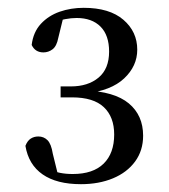

<svg xmlns="http://www.w3.org/2000/svg" viewBox="-20 -926 431 491"><path d="M187 -455Q125 -455 89 -480Q53 -505 45 -553Q50 -566 58.5 -571.5Q67 -577 78 -577Q92 -577 101.5 -567.5Q111 -558 115 -533L130 -472L103 -494Q119 -487 133.5 -484Q148 -481 166 -481Q218 -481 245 -507.5Q272 -534 272 -582Q272 -627 245.5 -652Q219 -677 164 -677H135V-705H161Q205 -705 232 -727.5Q259 -750 259 -794Q259 -836 237 -858Q215 -880 176 -880Q162 -880 146.5 -877Q131 -874 112 -867L143 -886L129 -829Q125 -808 114.5 -800Q104 -792 91 -792Q70 -792 61 -811Q65 -844 84.5 -865Q104 -886 132.5 -896Q161 -906 194 -906Q260 -906 295.5 -875.5Q331 -845 331 -799Q331 -757 297.5 -725.5Q264 -694 199 -687L196 -695Q273 -692 309.5 -661.5Q346 -631 346 -579Q346 -541 325.5 -513Q305 -485 269 -470Q233 -455 187 -455Z"/></svg>

Font: Noto Serif KR ExtraLight Medium
Style: Regular
Weight: 500
Version: Version 2.002-H1;hotconv 1.1.0;makeotfexe 2.6.0